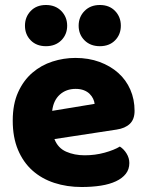

<svg xmlns="http://www.w3.org/2000/svg" viewBox="-20 -733 589 769"><path d="M198 -176Q212 -140 245 -125.5Q278 -111 319 -111Q361 -111 399 -121.5Q437 -132 460 -146Q476 -136 487 -118Q498 -100 498 -80Q498 -55 484 -37Q470 -19 444.5 -7Q419 5 384 10.5Q349 16 307 16Q248 16 197.5 -0.5Q147 -17 110 -50Q73 -83 52 -133Q31 -183 31 -250Q31 -316 52.5 -363.5Q74 -411 109.5 -441.5Q145 -472 190 -486.5Q235 -501 282 -501Q335 -501 378.5 -485Q422 -469 453.5 -441Q485 -413 502 -374Q519 -335 519 -289Q519 -255 500 -237Q481 -219 447 -214ZM283 -377Q245 -377 219.5 -354Q194 -331 189 -289L359 -317Q358 -327 353 -337.5Q348 -348 339 -357Q330 -366 316 -371.5Q302 -377 283 -377ZM249 -630Q249 -595 225.5 -571.5Q202 -548 164 -548Q126 -548 103 -571.5Q80 -595 80 -630Q80 -665 103 -689Q126 -713 164 -713Q202 -713 225.5 -689Q249 -665 249 -630ZM464 -630Q464 -595 441 -571.5Q418 -548 380 -548Q342 -548 318.5 -571.5Q295 -595 295 -630Q295 -665 318.5 -689Q342 -713 380 -713Q418 -713 441 -689Q464 -665 464 -630Z"/></svg>

Font: Baloo 2 ExtraBold
Style: Regular
Weight: 800
Designer: Sarang Kulkarni and Ek Type
Foundry: Ek Type
Version: Version 1.640;hotconv 1.0.111;makeotfexe 2.5.65597; ttfautoh